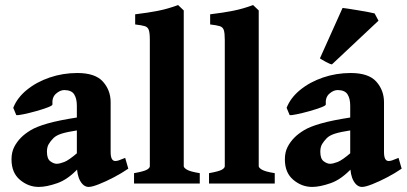

<svg xmlns="http://www.w3.org/2000/svg" viewBox="-20 -716 1588 749"><path d="M480.5 -58.1Q455.1 -40.5 423.8 -24.2Q392.6 -7.8 365.7 2.7Q338.9 13.2 326.2 13.2Q306.2 13.2 293 -10Q279.8 -33.2 279.8 -73.2V-304.2Q279.8 -331.1 269.5 -347.7Q259.3 -364.3 231 -364.7Q214.4 -364.7 198.2 -350.3Q182.1 -335.9 184.6 -308.6Q185.1 -304.2 165.8 -296.9Q146.5 -289.6 120.1 -282.2Q93.8 -274.9 71.5 -270.3Q49.3 -265.6 43.5 -267.1L31.7 -295.4Q46.9 -334.5 84.5 -365.2Q122.1 -396 173.6 -413.6Q225.1 -431.2 281.7 -431.2Q351.6 -431.2 381.6 -397.5Q411.6 -363.8 411.6 -317.4V-123Q411.6 -87.9 429.7 -87.9Q436 -87.9 443.1 -90.3Q450.2 -92.8 468.3 -100.1ZM284.2 -208Q240.7 -201.2 220.2 -194.6Q199.7 -188 189 -177.7Q177.2 -166 170.2 -154.1Q163.1 -142.1 163.1 -124Q163.1 -96.7 176.3 -86.9Q189.5 -77.1 201.2 -77.1Q212.4 -77.1 230.5 -84Q248.5 -90.8 284.2 -121.6L287.6 -61.5Q245.6 -16.1 203.6 -1.5Q161.6 13.2 131.3 13.2Q90.8 13.2 57.9 -14.4Q24.9 -42 24.9 -94.2Q24.9 -122.1 35.4 -142.6Q45.9 -163.1 62.5 -179.7Q77.1 -194.3 99.6 -208Q122.1 -221.7 165 -234.1Q208 -246.6 284.2 -258.3Z M502.9 0V-40.5Q541.5 -47.4 553 -54Q564.5 -60.5 564.5 -67.9V-560.5Q564.5 -587.4 560.5 -598.9Q556.6 -610.4 544.7 -614Q532.7 -617.7 507.3 -620.6V-660.2Q559.6 -666.5 597.4 -674.1Q635.3 -681.6 674.8 -696.3L696.8 -675.3V-67.9Q696.8 -61.5 709.5 -54Q722.2 -46.4 759.3 -40.5V0Z M795.4 0V-40.5Q834 -47.4 845.5 -54Q856.9 -60.5 856.9 -67.9V-560.5Q856.9 -587.4 853 -598.9Q849.1 -610.4 837.2 -614Q825.2 -617.7 799.8 -620.6V-660.2Q852.1 -666.5 889.9 -674.1Q927.7 -681.6 967.3 -696.3L989.3 -675.3V-67.9Q989.3 -61.5 1002 -54Q1014.6 -46.4 1051.8 -40.5V0Z M1546.9 -58.1Q1521.5 -40.5 1490.2 -24.2Q1459 -7.8 1432.1 2.7Q1405.3 13.2 1392.6 13.2Q1372.6 13.2 1359.4 -10Q1346.2 -33.2 1346.2 -73.2V-304.2Q1346.2 -331.1 1335.9 -347.7Q1325.7 -364.3 1297.4 -364.7Q1280.8 -364.7 1264.6 -350.3Q1248.5 -335.9 1251 -308.6Q1251.5 -304.2 1232.2 -296.9Q1212.9 -289.6 1186.5 -282.2Q1160.2 -274.9 1137.9 -270.3Q1115.7 -265.6 1109.9 -267.1L1098.1 -295.4Q1113.3 -334.5 1150.9 -365.2Q1188.5 -396 1240 -413.6Q1291.5 -431.2 1348.1 -431.2Q1418 -431.2 1448 -397.5Q1478 -363.8 1478 -317.4V-123Q1478 -87.9 1496.1 -87.9Q1502.4 -87.9 1509.5 -90.3Q1516.6 -92.8 1534.7 -100.1ZM1350.6 -208Q1307.1 -201.2 1286.6 -194.6Q1266.1 -188 1255.4 -177.7Q1243.7 -166 1236.6 -154.1Q1229.5 -142.1 1229.5 -124Q1229.5 -96.7 1242.7 -86.9Q1255.9 -77.1 1267.6 -77.1Q1278.8 -77.1 1296.9 -84Q1314.9 -90.8 1350.6 -121.6L1354 -61.5Q1312 -16.1 1270 -1.5Q1228 13.2 1197.8 13.2Q1157.2 13.2 1124.3 -14.4Q1091.3 -42 1091.3 -94.2Q1091.3 -122.1 1101.8 -142.6Q1112.3 -163.1 1128.9 -179.7Q1143.6 -194.3 1166 -208Q1188.5 -221.7 1231.4 -234.1Q1274.4 -246.6 1350.6 -258.3ZM1274.9 -464.8Q1267.1 -465.8 1250.2 -475.1Q1233.4 -484.4 1228 -488.3L1316.4 -685.1Q1321.8 -684.6 1339.6 -681.9Q1357.4 -679.2 1379.2 -675.5Q1400.9 -671.9 1418.7 -668.5Q1436.5 -665 1441.4 -663.6L1456.5 -635.3Z"/></svg>

Font: Dai Banna SIL
Style: Bold
Weight: 700
Designer: Victor Gaultney
Foundry: SIL International
Version: Version 4.000